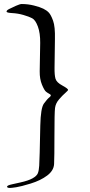

<svg xmlns="http://www.w3.org/2000/svg" viewBox="-20 -759 441 942"><path d="M24.9 -714.8 58.1 -730.5Q78.1 -739.3 86.4 -739.3Q117.2 -739.3 146.5 -731.9Q175.8 -724.6 192.6 -716.3Q209.5 -708 219.7 -697Q230 -686 240.5 -657.2Q251 -628.4 249.5 -566.4L247.6 -426.8Q247.1 -390.1 252.4 -372.3Q257.8 -354.5 285.9 -339.4Q314 -324.2 314 -317.9Q314 -314.9 300 -302.7Q286.1 -290.5 269.5 -271.2Q252.9 -252 250 -229Q247.1 -206.1 247.1 -96.4Q247.1 13.2 245.4 45.7Q243.7 78.1 211.4 102.3Q179.2 126.5 130.9 141.4Q82.5 156.2 59.3 159.7Q36.1 163.1 29.3 163.1Q14.6 163.1 14.6 156.7Q14.6 150.4 40 145L79.6 136.2Q119.6 127.4 140.1 115.7Q160.6 104 165.8 90.8Q170.9 77.6 172.4 54.2Q173.8 30.8 174.8 -11.2L177.7 -143.6Q179.7 -229 195.3 -250.7Q210.9 -272.5 222.9 -282Q234.9 -291.5 224.6 -296.9Q214.4 -302.2 205.8 -309.1Q197.3 -315.9 185.8 -343.8Q174.3 -371.6 174.8 -409.2L177.2 -548.3Q177.7 -596.7 165.8 -628.9Q153.8 -661.1 137.9 -669.4Q122.1 -677.7 95 -685.5Q67.9 -693.4 40 -694.8Q12.2 -696.3 12.2 -702.1Q12.2 -708.5 24.9 -714.8Z"/></svg>

Font: Eadui
Style: Medium
Weight: 500
Designer: Peter S. Baker
Version: Version 1.1